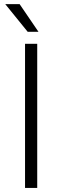

<svg xmlns="http://www.w3.org/2000/svg" viewBox="-20 -927 307 947"><path d="M163.6 -710.9V0H103.5V-710.9ZM76.7 -906.7 169.9 -770H116.7L5.9 -906.7Z"/></svg>

Font: Vazirmatn RD UI ExtraLight
Style: Regular
Weight: 200
Designer: Saber Rastikerdar
Foundry: Saber Rastikerdar
Version: Version 33.003